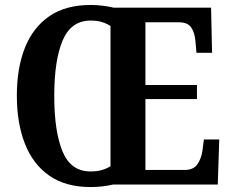

<svg xmlns="http://www.w3.org/2000/svg" viewBox="-20 -745 933 775"><path d="M345 10Q245 10 179 -36Q113 -82 80.5 -165Q48 -248 48 -359Q48 -470 80.5 -552Q113 -634 179 -679.5Q245 -725 346 -725Q369 -725 394 -722Q419 -719 439 -714H832L836 -532H773L769 -578Q766 -614 751.5 -634.5Q737 -655 703 -655H567V-402H775V-345H567V-59H726Q760 -59 776 -81Q792 -103 797 -136L803 -182H865L859 0H436Q393 10 345 10ZM345 -53Q371 -53 390.5 -58.5Q410 -64 426 -74V-640Q411 -650 391.5 -656Q372 -662 346 -662Q267 -662 233 -582Q199 -502 199 -358Q199 -214 232.5 -133.5Q266 -53 345 -53Z"/></svg>

Font: Noto Serif Lao Condensed
Style: Bold
Weight: 700
Width: 3
Designer: Monotype Design Team
Foundry: Monotype Imaging Inc.
Version: Version 2.003; ttfautohint (v1.8.4.7-5d5b)